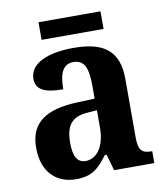

<svg xmlns="http://www.w3.org/2000/svg" viewBox="-79 -751 719 827"><g transform="rotate(-10 280.5 -337.0)"><path d="M145 -607H416V-684H145ZM187 10C258 10 286 -17 327 -71H335L355 0H531V-52H527C485 -52 471 -68 471 -123V-378C471 -503 405 -549 274 -549C167 -549 81 -518 81 -447C81 -400 119 -381 200 -381C200 -449 216 -489 263 -489C313 -489 326 -448 326 -374V-318L250 -315C110 -310 41 -261 41 -153C41 -42 106 10 187 10ZM241 -60C205 -60 189 -91 189 -148C189 -221 213 -259 286 -264L327 -267V-191C327 -112 293 -60 241 -60Z"/></g></svg>

Font: Noto Serif Georgian SemiCondensed Bold
Style: Regular
Weight: 700
Width: 4
Designer: Monotype Design Team, Akaki Razmadze
Foundry: Google LLC
Version: Version 2.003